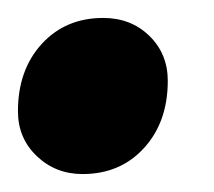

<svg xmlns="http://www.w3.org/2000/svg" viewBox="-24 -180 239 214"><path d="M68 14Q38 14 17 -6Q-4 -26 -4 -56Q-4 -102 22.5 -131Q49 -160 91 -160Q122 -160 142.5 -140Q163 -120 163 -90Q163 -44 136.5 -15Q110 14 68 14Z"/></svg>

Font: Platypi Light SemiBold
Style: Italic
Weight: 600
Italic angle: -13°
Version: Version 1.200